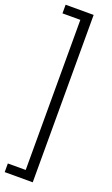

<svg xmlns="http://www.w3.org/2000/svg" viewBox="-183 -850 607 1040"><g transform="rotate(20 120.0 -329.5)"><path d="M0 -812.5H161.6V152.3H0V102.5H103V-762.7H0Z"/></g></svg>

Font: Vazir Thin FD-UI
Style: Thin-FD-UI
Weight: 100
Designer: Saber Rastikerdar
Foundry: Saber Rastikerdar
Version: Version 30.1.0